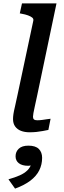

<svg xmlns="http://www.w3.org/2000/svg" viewBox="-20 -778 376 1135"><path d="M177 -656Q179 -667 170.5 -674Q162 -681 146 -687Q130 -693 107 -697L97 -699L110 -758H314L199 -210Q191 -173 185.5 -148Q180 -123 177.5 -109Q175 -95 175 -88Q175 -77 181 -72Q187 -67 200 -67Q215 -67 229 -69Q243 -71 256 -73Q269 -75 279 -76L266 -10Q251 -7 233 -3.5Q215 0 195.5 2Q176 4 155 4Q126 4 104 -4.5Q82 -13 69.5 -30.5Q57 -48 57 -74Q57 -88 59.5 -104.5Q62 -121 68.5 -148Q75 -175 84 -219ZM69 337 30 282Q69 271 97 258.5Q125 246 142.5 228.5Q160 211 166 187Q168 182 171.5 181Q175 180 178.5 181.5Q182 183 183 189Q178 194 168 198Q158 202 146 202Q111 202 91.5 187Q72 172 72 146Q72 119 91 101Q110 83 148 83Q190 83 209.5 102.5Q229 122 229 155Q229 195 212 229Q195 263 159.5 290Q124 317 69 337Z"/></svg>

Font: Roboto Serif 20pt Medium
Style: Italic
Weight: 500
Italic angle: -10°
Version: Version 1.008